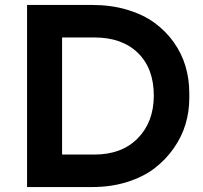

<svg xmlns="http://www.w3.org/2000/svg" viewBox="-20 -755 825 779"><path d="M354 3.9H89.8V-734.9H354Q430.7 -734.9 495.6 -715.6Q560.5 -696.3 606.7 -662.6Q652.8 -628.9 685.1 -583.5Q717.3 -538.1 732.7 -486.1Q748 -434.1 748 -377.9V-356Q748 -302.2 732.7 -251Q717.3 -199.7 684.8 -153.3Q652.3 -106.9 606.7 -72Q561 -37.1 495.8 -16.6Q430.7 3.9 354 3.9ZM362.8 -603H231.9V-127.9H362.8Q474.1 -127.9 539.1 -194.1Q604 -260.3 604 -367.2Q604 -477.1 539.8 -540Q475.6 -603 362.8 -603Z"/></svg>

Font: Sora SemiBold
Style: Regular
Weight: 600
Designer: Jonathan Barnbrook, Julián Moncada
Foundry: Barnbrook Fonts
Version: Version 2.000